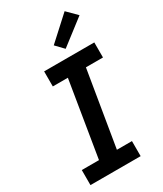

<svg xmlns="http://www.w3.org/2000/svg" viewBox="-241 -1074 982 1160"><g transform="rotate(-30 250.0 -494.0)"><path d="M29 0V-105H149L235 -630H130V-735H480V-630H361L274 -105H379V0ZM311 -788 259 -842 419 -988 485 -922Z"/></g></svg>

Font: Iosevka Slab Extrabold Oblique
Style: Regular
Weight: 800
Italic angle: -9°
Monospace: yes
Designer: Belleve Invis
Foundry: Belleve Invis
Version: Version 11.1.1; ttfautohint (v1.8.3)